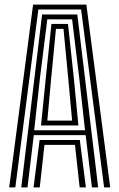

<svg xmlns="http://www.w3.org/2000/svg" viewBox="-20 -820 522 840"><path d="M20.2 0 124.8 -800H357.8L462.2 0H435.5L334.8 -778.5H147.8L47 0ZM73 0 164.2 -756.8H318.2L409.5 0H382.2L354.8 -228.8H127.8L100.2 0ZM129.5 -250H352L326.5 -480.2L295.5 -735.5H187L155 -480.2ZM159.5 -271.2 180.5 -480.2 205 -715.2H277.5L302.8 -480.2L323 -271.2ZM187 -292.5H295.5L278.2 -480.2L257.8 -693.8H224.8L204.2 -480.2ZM126.8 0 153.2 -207.5H329.2L355.8 0H328.5L308 -186.2H174.5L154 0Z"/></svg>

Font: Big Shoulders Inline Text ExtraBold
Style: Regular
Weight: 800
Designer: Patric King
Foundry: XO Type Co
Version: Version 1.000